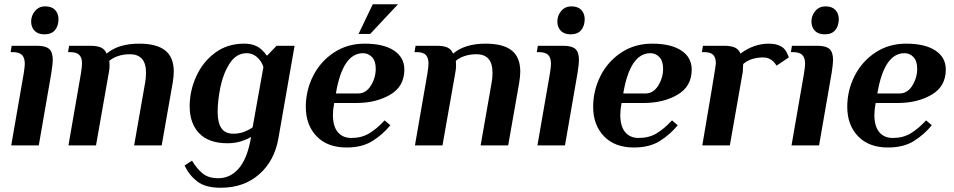

<svg xmlns="http://www.w3.org/2000/svg" viewBox="-20 -686 4501 906"><path d="M127 -584Q127 -613 145.5 -634.5Q164 -656 193 -656Q224 -656 240 -639Q256 -622 256 -596Q256 -564 239.5 -544Q223 -524 190 -524Q159 -524 143 -541Q127 -558 127 -584ZM92 -340Q97 -372 97 -385Q97 -413 84 -426.5Q71 -440 40 -440H30L35 -470H155Q195 -470 212 -455Q229 -440 229 -403Q229 -384 222 -340L163 0H33Z M362 -340Q367 -372 367 -387Q367 -413 354.5 -426.5Q342 -440 311 -440H301L306 -470H405Q439 -470 457 -461.5Q475 -453 483 -433Q538 -480 637 -480Q719 -480 759.5 -448Q800 -416 800 -348Q800 -328 795 -296L743 0H613L665 -297Q669 -317 669 -343Q669 -430 593 -430Q562 -430 537 -421.5Q512 -413 496 -399Q497 -392 497 -379Q497 -361 494 -346L433 0H303Z M851 95 886 72Q910 112 937.5 133.5Q965 155 1010 155Q1067 155 1107 108.5Q1147 62 1164 -35L1165 -40Q1151 -31 1134 -25Q1097 -10 1054 -10Q965 -10 920 -57Q875 -104 875 -185Q875 -257 906 -325.5Q937 -394 995 -437Q1053 -480 1132 -480Q1184 -480 1214 -452Q1229 -439 1237 -425H1242L1285 -470H1370L1294 -35Q1276 72 1203.5 136Q1131 200 1022 200Q949 200 910.5 170Q872 140 851 95ZM1146 -70Q1161 -77 1172 -85L1223 -370Q1217 -388 1206 -402Q1181 -435 1144 -435Q1095 -435 1064 -387Q1033 -339 1020 -274.5Q1007 -210 1007 -158Q1007 -108 1024.5 -81.5Q1042 -55 1082 -55Q1116 -55 1146 -70Z M1423 -182Q1423 -259 1457.5 -327.5Q1492 -396 1555.5 -438Q1619 -480 1701 -480Q1790 -480 1839 -447.5Q1888 -415 1888 -358Q1888 -278 1821 -239Q1754 -200 1662 -200H1557Q1551 -169 1551 -144Q1551 -90 1574 -62.5Q1597 -35 1638 -35Q1686 -35 1722 -56.5Q1758 -78 1795 -118L1822 -95Q1785 -50 1736.5 -20Q1688 10 1615 10Q1525 10 1474 -43Q1423 -96 1423 -182ZM1670 -245Q1707 -245 1730 -282Q1753 -319 1753 -362Q1753 -398 1735.5 -416.5Q1718 -435 1693 -435Q1597 -435 1565 -245ZM1672 -526 1739 -666H1858L1727 -526Z M1997 -340Q2002 -372 2002 -387Q2002 -413 1989.5 -426.5Q1977 -440 1946 -440H1936L1941 -470H2040Q2074 -470 2092 -461.5Q2110 -453 2118 -433Q2173 -480 2272 -480Q2354 -480 2394.5 -448Q2435 -416 2435 -348Q2435 -328 2430 -296L2378 0H2248L2300 -297Q2304 -317 2304 -343Q2304 -430 2228 -430Q2197 -430 2172 -421.5Q2147 -413 2131 -399Q2132 -392 2132 -379Q2132 -361 2129 -346L2068 0H1938Z M2610 -584Q2610 -613 2628.5 -634.5Q2647 -656 2676 -656Q2707 -656 2723 -639Q2739 -622 2739 -596Q2739 -564 2722.5 -544Q2706 -524 2673 -524Q2642 -524 2626 -541Q2610 -558 2610 -584ZM2575 -340Q2580 -372 2580 -385Q2580 -413 2567 -426.5Q2554 -440 2523 -440H2513L2518 -470H2638Q2678 -470 2695 -455Q2712 -440 2712 -403Q2712 -384 2705 -340L2646 0H2516Z M2779 -182Q2779 -259 2813.5 -327.5Q2848 -396 2911.5 -438Q2975 -480 3057 -480Q3146 -480 3195 -447.5Q3244 -415 3244 -358Q3244 -278 3177 -239Q3110 -200 3018 -200H2913Q2907 -169 2907 -144Q2907 -90 2930 -62.5Q2953 -35 2994 -35Q3042 -35 3078 -56.5Q3114 -78 3151 -118L3178 -95Q3141 -50 3092.5 -20Q3044 10 2971 10Q2881 10 2830 -43Q2779 -96 2779 -182ZM3026 -245Q3063 -245 3086 -282Q3109 -319 3109 -362Q3109 -398 3091.5 -416.5Q3074 -435 3049 -435Q2953 -435 2921 -245Z M3702 -415 3644 -376Q3640 -385 3630 -395Q3610 -415 3582 -415Q3523 -415 3487 -384Q3486 -379 3486 -369Q3486 -364 3485.5 -354Q3485 -344 3483 -336L3424 0H3294Q3335 -242 3340 -272Q3358 -380 3358 -386Q3358 -414 3345.5 -427Q3333 -440 3302 -440H3292L3297 -470H3396Q3430 -470 3448 -461.5Q3466 -453 3474 -433Q3537 -480 3608 -480Q3651 -480 3676 -460Q3687 -450 3694.5 -434Q3702 -418 3702 -415Z M3809 -584Q3809 -613 3827.5 -634.5Q3846 -656 3875 -656Q3906 -656 3922 -639Q3938 -622 3938 -596Q3938 -564 3921.5 -544Q3905 -524 3872 -524Q3841 -524 3825 -541Q3809 -558 3809 -584ZM3774 -340Q3779 -372 3779 -385Q3779 -413 3766 -426.5Q3753 -440 3722 -440H3712L3717 -470H3837Q3877 -470 3894 -455Q3911 -440 3911 -403Q3911 -384 3904 -340L3845 0H3715Z M3978 -182Q3978 -259 4012.5 -327.5Q4047 -396 4110.5 -438Q4174 -480 4256 -480Q4345 -480 4394 -447.5Q4443 -415 4443 -358Q4443 -278 4376 -239Q4309 -200 4217 -200H4112Q4106 -169 4106 -144Q4106 -90 4129 -62.5Q4152 -35 4193 -35Q4241 -35 4277 -56.5Q4313 -78 4350 -118L4377 -95Q4340 -50 4291.5 -20Q4243 10 4170 10Q4080 10 4029 -43Q3978 -96 3978 -182ZM4225 -245Q4262 -245 4285 -282Q4308 -319 4308 -362Q4308 -398 4290.5 -416.5Q4273 -435 4248 -435Q4152 -435 4120 -245Z"/></svg>

Font: Philosopher
Style: Bold Italic
Weight: 700
Italic angle: -10°
Designer: Jovanny Lemonad
Foundry: Jovanny Lemonad
Version: Version 2.000